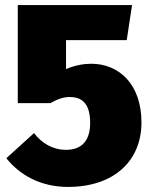

<svg xmlns="http://www.w3.org/2000/svg" viewBox="-20 -716 602 756"><path d="M500 -696H50V-310H179C210 -328 233 -334 255 -334C303 -334 335 -308 335 -232C335 -160 300 -126 240 -126C188 -126 144 -152 114 -192L5 -93C56 -29 137 20 248 20C426 20 537 -80 537 -234C537 -384 449 -465 339 -465C310 -465 275 -459 240 -444V-558H479Z"/></svg>

Font: Fira Sans Heavy
Style: Regular
Weight: 900
Designer: bBox Type GmbH & Carrois Corporate GbR & Edenspiekermann AG
Foundry: bBox Type GmbH & Carrois Corporate GbR & Edenspiekermann AG
Version: Version 4.300;PS 004.300;hotconv 1.0.88;makeotf.lib2.5.64775